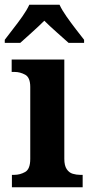

<svg xmlns="http://www.w3.org/2000/svg" viewBox="-34 -786 383 806"><path d="M16 0V-52H26Q50 -52 71.5 -64Q93 -76 93 -119V-421Q93 -461 71.5 -472.5Q50 -484 28 -484H15V-536H236V-119Q236 -91 246 -76Q256 -61 271.5 -56.5Q287 -52 302 -52H313V0ZM-14 -619Q0 -638 20.5 -664Q41 -690 60 -717Q79 -744 89 -766H216Q226 -744 245 -717Q264 -690 284 -664Q304 -638 319 -619V-606H254Q234 -624 203.5 -651Q173 -678 152 -699Q131 -678 101 -651Q71 -624 51 -606H-14Z"/></svg>

Font: Noto Serif Thai SemiCondensed
Style: Bold
Weight: 700
Width: 4
Designer: Monotype Design Team
Foundry: Monotype Imaging Inc.
Version: Version 2.002; ttfautohint (v1.8.4.7-5d5b)